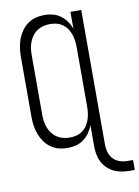

<svg xmlns="http://www.w3.org/2000/svg" viewBox="-100 -809 773 1068"><g transform="rotate(-10 286.5 -275.0)"><path d="M543 193Q520 193 497.5 189Q475 185 454.5 175Q434 165 417.5 148.5Q401 132 391 112Q381 92 377 69.5Q373 47 373 24V-96Q365 -73 351 -53Q337 -33 317.5 -18.5Q298 -4 274.5 2Q251 8 227 8Q201 8 176.5 1.5Q152 -5 131.5 -20Q111 -35 96.5 -56Q82 -77 73.5 -100.5Q65 -124 61.5 -149.5Q58 -175 58 -200V-535Q58 -560 61.5 -585.5Q65 -611 73.5 -634.5Q82 -658 96.5 -679Q111 -700 131.5 -715Q152 -730 176.5 -736.5Q201 -743 227 -743Q251 -743 274.5 -737Q298 -731 317.5 -716.5Q337 -702 351 -682Q365 -662 373 -639V-735H434V24Q434 47 440 68.5Q446 90 461.5 106.5Q477 123 498.5 130Q520 137 543 137H573V193ZM249 -47Q268 -47 286 -51.5Q304 -56 319.5 -67Q335 -78 345.5 -93.5Q356 -109 362 -126.5Q368 -144 370.5 -162.5Q373 -181 373 -200V-535Q373 -554 370.5 -572.5Q368 -591 362 -608.5Q356 -626 345.5 -641.5Q335 -657 319.5 -668Q304 -679 286 -683.5Q268 -688 249 -688Q230 -688 211.5 -683.5Q193 -679 177 -668.5Q161 -658 149.5 -642.5Q138 -627 131 -609.5Q124 -592 121.5 -573Q119 -554 119 -535V-200Q119 -181 121.5 -162Q124 -143 131 -125.5Q138 -108 149.5 -92.5Q161 -77 177 -66.5Q193 -56 211.5 -51.5Q230 -47 249 -47Z"/></g></svg>

Font: Iosevka SS04 Light
Style: Regular
Weight: 300
Monospace: yes
Designer: Belleve Invis
Foundry: Belleve Invis
Version: Version 19.0.0; ttfautohint (v1.8.4)